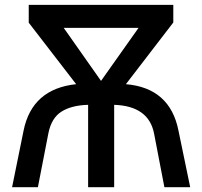

<svg xmlns="http://www.w3.org/2000/svg" viewBox="-20 -779 841 799"><path d="M30.3 0 78.1 -235.4Q113.3 -409.2 296.9 -428.7L99.6 -684.6V-758.8H701.2V-685.5L503.9 -428.7Q687.5 -413.1 722.7 -235.4L771.5 0H664.1L621.1 -223.6Q598.6 -337.9 455.1 -342.8V0H346.7V-342.8Q277.3 -340.8 235.8 -314.5Q194.3 -288.1 181.6 -225.6L137.7 0ZM245.1 -663.1 400.4 -442.4 556.6 -663.1Z"/></svg>

Font: Gothic A1 SemiBold
Style: Regular
Weight: 600
Version: Version 2.50